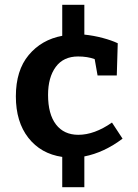

<svg xmlns="http://www.w3.org/2000/svg" viewBox="-20 -758 574 799"><path d="M490 -181Q413 -123 331 -107V21H239V-105Q150 -118 98 -184.5Q46 -251 46 -357Q46 -465 99.5 -529Q153 -593 239 -609V-738H331V-614Q370 -610 407.5 -600Q445 -590 470 -578L466 -444H386L374 -512Q344 -523 305 -523Q244 -523 212 -479.5Q180 -436 180 -363Q180 -283 213 -240Q246 -197 306 -197Q373 -197 446 -248Z"/></svg>

Font: Bitter Pro
Style: Bold
Weight: 700
Designer: Sol Matas, and Bitter project Authors
Foundry: Sol Matas
Version: Version 1.010